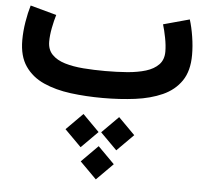

<svg xmlns="http://www.w3.org/2000/svg" viewBox="-55 -464 974 909"><g transform="rotate(5 432.5 -9.5)"><path d="M810.5 -406.4 686.2 -372.4Q694.5 -345.5 701.4 -309.7Q708.4 -273.9 708.4 -244.4Q708.4 -205.9 685.9 -182.7Q663.5 -159.4 624.9 -147.6Q586.3 -135.9 536.7 -132Q487.2 -128.2 432.6 -128.2Q378.4 -128.2 328.7 -132Q278.9 -135.9 240.2 -147.6Q201.4 -159.4 178.9 -182.7Q156.4 -205.9 156.4 -244.4Q156.4 -273.9 163.3 -309.7Q170.3 -345.5 178.6 -372.4L54.2 -406.4Q43.5 -370.8 36.2 -326.3Q28.9 -281.7 28.9 -239.6Q28.9 -163.7 61.5 -116.4Q94 -69.1 150.4 -43.9Q206.8 -18.7 279.4 -9.3Q352.1 0 432.6 0Q513.2 0 585.8 -9.3Q658.4 -18.7 714.8 -43.9Q771.1 -69.1 803.5 -116.4Q835.8 -163.7 835.8 -239.6Q835.8 -281.7 828.7 -326.3Q821.7 -370.8 810.5 -406.4ZM354.5 307.9 433.1 386.7 511.6 307.9 433.1 228.9ZM439 162.4 517.6 241.2 596.1 162.4 517.6 83.4ZM269.5 162.4 348.1 241.2 426.6 162.4 348.1 83.4Z"/></g></svg>

Font: Estedad-VF-FD Black
Style: Regular
Weight: 900
Designer: Amin Abedi
Version: Version 4.000